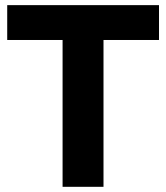

<svg xmlns="http://www.w3.org/2000/svg" viewBox="-20 -720 641 740"><path d="M7.8 -700.2H592.8V-565.9H378.9V0H221.2V-565.9H7.8Z"/></svg>

Font: Montserrat arm SemiBold
Style: Regular
Weight: 600
Designer: Julieta Ulanovsky
Foundry: Julieta Ulanovsky
Version: Version 6.000;PS 006.000;hotconv 1.0.88;makeotf.lib2.5.64775